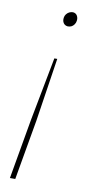

<svg xmlns="http://www.w3.org/2000/svg" viewBox="-83 -560 375 777"><g transform="rotate(10 104.5 -171.5)"><path d="M82 -65 39 181H17L60 -65L110 -327H122ZM173 -492Q172 -484 167 -477Q162 -470 155.5 -467Q149 -464 141 -464Q129 -465 123 -474Q117 -483 119 -496Q120 -504 125 -510.5Q130 -517 137 -520.5Q144 -524 152 -524Q164 -523 169.5 -513.5Q175 -504 173 -492Z"/></g></svg>

Font: Fixel Italic Variable 20240409 Display Thin
Style: Italic
Weight: 100
Italic angle: -10°
Designer: AlfaBravo + MacPaw
Foundry: Kyrylo Tkachov, Marchela Mozhyna, Serhii Makarenko, Maria Weinstein, Zakhar Kryvoshyya
Version: Version 1.211;Glyphs 3.2 (3225)